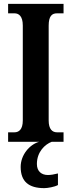

<svg xmlns="http://www.w3.org/2000/svg" viewBox="-20 -734 370 994"><path d="M22 0H183C133 14 87 68 87 130C87 206 129 240 209 240C226 240 262 234 280 224V164C260 169 243 172 228 172C196 172 171 154 171 115C171 52 213 13 248 0H309V-49H275C251 -49 232 -65 232 -110V-601C232 -651 249 -665 275 -665H309V-714H22V-665H55C77 -665 98 -651 98 -602V-110C98 -63 77 -49 55 -49H22Z"/></svg>

Font: Noto Serif Tamil ExtraCondensed
Style: Bold Italic
Weight: 700
Width: 2
Italic angle: -12°
Designer: Indian Type Foundry, Tom Grace, and the Monotype Design Team
Foundry: Monotype Imaging Inc.
Version: Version 2.003